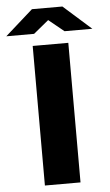

<svg xmlns="http://www.w3.org/2000/svg" viewBox="-117 -959 571 999"><g transform="rotate(-5 168.5 -460.0)"><path d="M-56.2 -791 88.9 -919.9H248L393.1 -791H248L168 -856L88.9 -791ZM76.2 0V-729H262.2V0Z"/></g></svg>

Font: Hubot Sans Expanded
Style: Bold
Weight: 700
Width: 7
Designer: Deni Anggara
Foundry: GitHub
Version: Version 1.001;gftools[0.9.31]